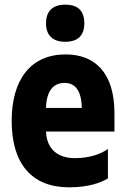

<svg xmlns="http://www.w3.org/2000/svg" viewBox="-20 -792 540 822"><path d="M259 -613C315 -613 341 -642 341 -692C341 -745 315 -772 259 -772C206 -772 177 -745 177 -692C177 -640 207 -613 259 -613ZM276 10C357 10 410 -9 442 -28V-154C412 -133 365 -115 300 -115C229 -115 180 -152 177 -229H470V-307C470 -480 387 -559 261 -559C111 -559 30 -451 30 -274C30 -91 116 10 276 10ZM330 -330H177C179 -403 208 -437 257 -437C301 -437 329 -405 330 -330Z"/></svg>

Font: Noto Sans Mono ExtraCondensed ExtraBold
Style: Regular
Weight: 800
Width: 2
Designer: Monotype Design Team
Foundry: Monotype Imaging Inc.
Version: Version 2.014